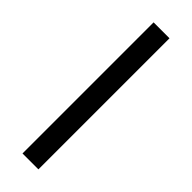

<svg xmlns="http://www.w3.org/2000/svg" viewBox="-240 -712 725 725"><g transform="rotate(45 122.5 -350.0)"><path d="M165 -700V0H80V-700Z"/></g></svg>

Font: Jost
Style: Regular
Weight: 400
Version: Version 3.710